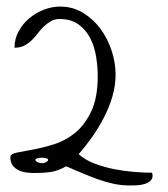

<svg xmlns="http://www.w3.org/2000/svg" viewBox="-20 -566 513 588"><path d="M182.6 -56.6Q156.2 -42 134.8 -39.1Q113.3 -36.1 85.9 -36.1Q75.2 -36.1 62 -37.6Q48.8 -39.1 37.6 -44.4Q26.4 -49.8 19 -59.1Q11.7 -68.4 11.7 -85Q11.7 -94.7 31.2 -98.6Q50.8 -102.5 80.6 -107.9Q110.4 -113.3 145 -124Q179.7 -134.8 209.5 -158.7Q239.3 -182.6 259.3 -224.6Q279.3 -266.6 279.3 -333Q279.3 -361.3 274.4 -392.1Q269.5 -422.9 256.8 -448.2Q244.1 -473.6 221.2 -490.7Q198.2 -507.8 162.1 -507.8Q147.5 -507.8 135.7 -501Q124 -494.1 114.3 -484.9Q104.5 -475.6 95.7 -463.9Q86.9 -452.1 76.7 -442.4Q66.4 -432.6 54.2 -426.3Q42 -419.9 24.4 -419.9Q24.4 -446.3 36.6 -469.2Q48.8 -492.2 68.8 -509.3Q88.9 -526.4 113.8 -536.1Q138.7 -545.9 164.1 -545.9Q203.1 -545.9 234.9 -526.4Q266.6 -506.8 288.6 -476.6Q310.5 -446.3 322.3 -409.7Q334 -373 334 -337.9Q334 -303.7 324.2 -270.5Q314.5 -237.3 298.3 -206.1Q282.2 -174.8 262.2 -146.5Q242.2 -118.2 220.7 -93.8Q242.2 -75.2 271 -64.5Q299.8 -53.7 330.1 -47.9Q360.4 -42 390.1 -39.6Q419.9 -37.1 445.3 -37.1Q446.3 -36.1 446.8 -32.7Q447.3 -29.3 447.3 -28.3Q447.3 -17.6 439.5 -11.2Q431.6 -4.9 420.9 -2Q410.2 1 398.4 1.5Q386.7 2 378.9 2Q352.5 2 329.1 -2.9Q305.7 -7.8 282.2 -16.1Q258.8 -24.4 234.4 -34.7Q210 -44.9 182.6 -56.6ZM127 -74.2Q128.9 -79.1 122.6 -81.1Q116.2 -83 108.4 -83Q100.6 -83 93.8 -81.1Q86.9 -79.1 88.9 -74.2Q91.8 -70.3 97.2 -68.4Q102.5 -66.4 108.4 -66.4Q114.3 -66.4 119.1 -68.4Q124 -70.3 127 -74.2Z"/></svg>

Font: Annie Use Your Telescope
Style: Regular
Weight: 400
Designer: Kimberly Geswein
Foundry: Kimberly Geswein
Version: Version 1.002 2001